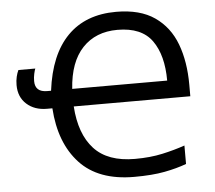

<svg xmlns="http://www.w3.org/2000/svg" viewBox="-52 -782 953 850"><g transform="rotate(-5 424.5 -357.5)"><path d="M494 -725Q600 -725 665 -680Q730 -635 759.5 -556.5Q789 -478 789 -375V-324H271Q279 -201 339.5 -135Q400 -69 521 -69Q589 -69 643.5 -81Q698 -93 744 -109V-27Q701 -11 646 -0.5Q591 10 511 10Q352 10 269 -79.5Q186 -169 176 -324H152Q97 -324 62 -355.5Q27 -387 27 -440Q27 -460 31 -477Q35 -494 41 -506H116Q113 -499 109.5 -483.5Q106 -468 106 -451Q106 -402 160 -402H177Q197 -561 277.5 -643Q358 -725 494 -725ZM493 -645Q396 -645 337.5 -583Q279 -521 271 -402H693Q693 -515 646.5 -580Q600 -645 493 -645Z"/></g></svg>

Font: Noto Sans
Style: Regular
Weight: 400
Designer: Monotype Design Team
Foundry: Monotype Imaging Inc.
Version: Version 2.007